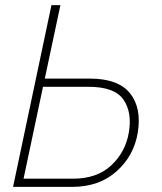

<svg xmlns="http://www.w3.org/2000/svg" viewBox="-20 -730 633 750"><path d="M31 0 181 -710H216L155 -423H331Q442 -423 488 -365.5Q534 -308 518 -211Q503 -121 435 -60.5Q367 0 262 0ZM72 -32H265Q359 -32 414.5 -84Q470 -136 483 -211Q497 -290 462.5 -340.5Q428 -391 325 -391H148Z"/></svg>

Font: Raleway-v4020 ExtraLight
Style: Italic
Weight: 275
Italic angle: -12°
Designer: Matt McInerney, Pablo Impallari, Rodrigo Fuenzalida
Foundry: Matt McInerney, Pablo Impallari, Rodrigo Fuenzalida
Version: Version 4.020;PS 004.020;hotconv 1.0.88;makeotf.lib2.5.64775